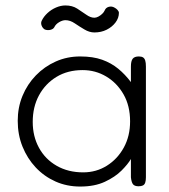

<svg xmlns="http://www.w3.org/2000/svg" viewBox="-20 -673 620 704"><path d="M488 10Q474 10 468 3Q462 -4 460 -23V-90Q449 -71 425.5 -47.5Q402 -24 364.5 -6.5Q327 11 274 11Q225 11 183.5 -7.5Q142 -26 111 -59Q80 -92 62.5 -135.5Q45 -179 45 -230Q45 -279 62.5 -321.5Q80 -364 111.5 -396.5Q143 -429 184.5 -447.5Q226 -466 274 -466Q321 -466 354.5 -454Q388 -442 413.5 -421Q439 -400 460 -372V-429Q460 -449 466.5 -457.5Q473 -466 489 -466Q499 -466 504.5 -462.5Q510 -459 512.5 -451Q515 -443 515 -429V-23Q515 -11 512.5 -3.5Q510 4 504 7Q498 10 488 10ZM285 -41Q333 -41 372 -65.5Q411 -90 434 -132Q457 -174 457 -228Q457 -285 433 -327Q409 -369 369.5 -392.5Q330 -416 283 -416Q228 -416 187 -391Q146 -366 123 -323.5Q100 -281 100 -226Q100 -173 123 -131Q146 -89 188 -65Q230 -41 285 -41ZM220 -653Q245 -653 263 -641.5Q281 -630 296.5 -619Q312 -608 326 -608Q333 -608 340.5 -612Q348 -616 354.5 -622Q361 -628 364 -635Q368 -645 379 -648Q390 -651 400 -645Q406 -642 411 -636.5Q416 -631 416 -626Q416 -607 403.5 -590.5Q391 -574 371 -564Q351 -554 326 -554Q308 -554 289.5 -565Q271 -576 254 -587.5Q237 -599 220 -599Q209 -599 196.5 -591.5Q184 -584 179 -573Q175 -566 164.5 -563.5Q154 -561 144 -565Q136 -570 132.5 -579.5Q129 -589 133 -597Q140 -612 154 -625Q168 -638 185.5 -645.5Q203 -653 220 -653Z"/></svg>

Font: Fredoka Light Light
Style: Regular
Weight: 300
Version: Version 2.001